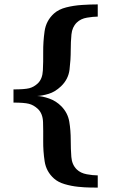

<svg xmlns="http://www.w3.org/2000/svg" viewBox="-20 -726 535 868"><path d="M421.9 122.1Q413.1 122.1 388.7 121.8Q364.3 121.6 333 118.4Q301.8 115.2 272.2 106.4Q242.7 97.7 224.1 81.1Q189 49.8 181.9 3.7Q174.8 -42.5 175.3 -89.8Q175.8 -134.3 174.6 -173.6Q173.3 -212.9 150.9 -233.9Q131.8 -251.5 110.4 -256.8Q88.9 -262.2 41 -262.2V-321.8Q90.8 -321.8 112.1 -327.1Q133.3 -332.5 150.9 -349.1Q171.9 -369.1 173.8 -407.5Q175.8 -445.8 175.3 -489.3Q174.8 -537.1 181.6 -585Q188.5 -632.8 224.1 -665Q245.6 -684.1 279.3 -692.6Q313 -701.2 350.8 -703.6Q388.7 -706.1 421.9 -706.1V-650.9Q401.9 -650.9 373.5 -646.2Q345.2 -641.6 327.1 -624Q306.2 -603.5 303 -570.3Q299.8 -537.1 299.8 -499.5Q299.8 -455.6 294.4 -411.6Q289.1 -367.7 255.9 -335.9Q229 -310.5 200 -301.8Q170.9 -293 147.9 -292Q170.9 -291.5 202.4 -280.5Q233.9 -269.5 257.8 -245.1Q286.6 -215.3 293.2 -176Q299.8 -136.7 299.8 -91.8Q299.8 -52.2 302.5 -16.8Q305.2 18.6 327.1 40Q344.2 56.6 372.3 61.8Q400.4 66.9 421.9 66.9Z"/></svg>

Font: Charis
Style: Bold
Weight: 700
Designer: Walt Agee, Miriam Martin, Annie Olsen, Victor Gaultney, Lorna Priest, Alan Ward, Bob Hallissy, Martin Hosken, Sharon Cor
Foundry: SIL Global
Version: Version 7.000